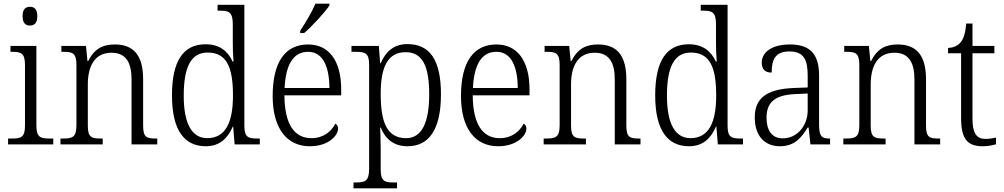

<svg xmlns="http://www.w3.org/2000/svg" viewBox="-20 -786 5463 1045"><path d="M143 -647C166 -647 183 -659 183 -698C183 -737 166 -749 143 -749C120 -749 103 -737 103 -698C103 -659 120 -647 143 -647ZM24 0H270V-32H252C198 -32 178 -39 178 -105V-536H37V-504H46C96 -504 116 -496 116 -431V-103C116 -39 96 -32 42 -32H24Z M309 0H539V-32H531C478 -32 458 -38 458 -102V-326C458 -421 492 -499 587 -499C667 -499 696 -443 696 -354V0H836V-32H829C776 -32 759 -39 759 -105V-354C759 -485 707 -544 605 -544C540 -544 495 -522 460 -454H456L448 -536H314V-504H325C375 -504 396 -497 396 -433V-105C396 -39 375 -32 321 -32H309Z M1100 10C1176 10 1219 -33 1247 -97H1249L1257 0H1394V-32H1383C1330 -32 1310 -39 1310 -102V-760H1164V-728H1176C1225 -728 1247 -721 1247 -654V-556C1247 -523 1248 -484 1251 -451H1246C1220 -508 1175 -545 1099 -545C980 -545 916 -458 916 -267C916 -76 984 10 1100 10ZM1109 -34C1025 -34 980 -111 980 -265C980 -420 1019 -500 1110 -500C1215 -500 1248 -418 1248 -266C1248 -118 1207 -35 1109 -34Z M1614 -619V-606H1635C1681 -645 1750 -721 1773 -756V-766H1697C1678 -721 1643 -663 1614 -619ZM1666 10C1769 10 1820 -49 1820 -86C1820 -100 1813 -109 1805 -113C1784 -71 1741 -34 1675 -34C1583 -34 1529 -108 1528 -267H1837V-299C1837 -456 1770 -544 1657 -544C1534 -544 1464 -451 1464 -263C1464 -89 1540 10 1666 10ZM1773 -307H1529C1535 -431 1574 -504 1657 -504C1737 -504 1772 -425 1773 -307Z M1904 239H2141V207H2122C2074 207 2052 201 2052 136V25C2052 -22 2050 -64 2049 -92H2052C2078 -29 2123 10 2198 10C2313 10 2380 -78 2380 -273C2380 -462 2318 -546 2197 -546C2121 -546 2078 -502 2052 -442H2049L2042 -536H1893V-504H1914C1969 -504 1989 -497 1989 -433V133C1989 200 1967 207 1918 207H1904ZM2190 -34C2085 -34 2052 -124 2052 -274C2052 -416 2087 -502 2188 -502C2280 -502 2316 -425 2316 -273C2316 -121 2277 -34 2190 -34Z M2691 10C2794 10 2845 -49 2845 -86C2845 -100 2838 -109 2830 -113C2809 -71 2766 -34 2700 -34C2608 -34 2554 -108 2553 -267H2862V-299C2862 -456 2795 -544 2682 -544C2559 -544 2489 -451 2489 -263C2489 -89 2565 10 2691 10ZM2798 -307H2554C2560 -431 2599 -504 2682 -504C2762 -504 2797 -425 2798 -307Z M2939 0H3169V-32H3161C3108 -32 3088 -38 3088 -102V-326C3088 -421 3122 -499 3217 -499C3297 -499 3326 -443 3326 -354V0H3466V-32H3459C3406 -32 3389 -39 3389 -105V-354C3389 -485 3337 -544 3235 -544C3170 -544 3125 -522 3090 -454H3086L3078 -536H2944V-504H2955C3005 -504 3026 -497 3026 -433V-105C3026 -39 3005 -32 2951 -32H2939Z M3730 10C3806 10 3849 -33 3877 -97H3879L3887 0H4024V-32H4013C3960 -32 3940 -39 3940 -102V-760H3794V-728H3806C3855 -728 3877 -721 3877 -654V-556C3877 -523 3878 -484 3881 -451H3876C3850 -508 3805 -545 3729 -545C3610 -545 3546 -458 3546 -267C3546 -76 3614 10 3730 10ZM3739 -34C3655 -34 3610 -111 3610 -265C3610 -420 3649 -500 3740 -500C3845 -500 3878 -418 3878 -266C3878 -118 3837 -35 3739 -34Z M4225 10C4307 10 4344 -40 4376 -92H4381L4391 0H4498V-32H4494C4450 -32 4438 -46 4438 -111V-375C4438 -493 4388 -544 4279 -544C4182 -544 4126 -503 4126 -445C4126 -408 4145 -391 4180 -391C4180 -462 4200 -506 4277 -506C4360 -506 4376 -454 4376 -372V-310L4299 -307C4156 -301 4088 -254 4088 -148C4088 -40 4147 10 4225 10ZM4240 -33C4179 -33 4152 -79 4152 -145C4152 -224 4191 -269 4309 -274L4376 -277V-185C4376 -103 4320 -33 4240 -33Z M4570 0H4800V-32H4792C4739 -32 4719 -38 4719 -102V-326C4719 -421 4753 -499 4848 -499C4928 -499 4957 -443 4957 -354V0H5097V-32H5090C5037 -32 5020 -39 5020 -105V-354C5020 -485 4968 -544 4866 -544C4801 -544 4756 -522 4721 -454H4717L4709 -536H4575V-504H4586C4636 -504 4657 -497 4657 -433V-105C4657 -39 4636 -32 4582 -32H4570Z M5329 10C5355 10 5383 5 5401 -1V-37C5381 -33 5365 -30 5343 -30C5296 -30 5273 -60 5273 -139V-496H5392V-536H5273V-658H5239C5234 -603 5224 -573 5206 -553C5190 -535 5166 -526 5140 -525V-496H5211V-143C5211 -29 5246 10 5329 10Z"/></svg>

Font: Noto Serif Georgian SemiCondensed Light
Style: Regular
Weight: 300
Width: 4
Designer: Monotype Design Team, Akaki Razmadze
Foundry: Google LLC
Version: Version 2.003